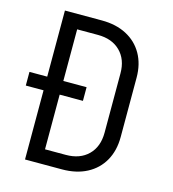

<svg xmlns="http://www.w3.org/2000/svg" viewBox="-109 -820 817 909"><g transform="rotate(15 300.0 -365.0)"><path d="M97 0V-339H10V-406H97V-730H278Q348 -730 399.5 -703Q451 -676 479 -626.5Q507 -577 507 -511V-220Q507 -153 479 -103.5Q451 -54 399.5 -27Q348 0 278 0ZM176 -71H278Q347 -71 387.5 -111Q428 -151 428 -220V-511Q428 -579 387.5 -619Q347 -659 278 -659H176V-406H290V-339H176Z"/></g></svg>

Font: Tiny Light
Style: Regular
Weight: 300
Monospace: yes
Designer: Philipp Nurullin, Konstantin Bulenkov
Foundry: JetBrains
Version: Version 2.251; ttfautohint (v1.8.4.7-5d5b)